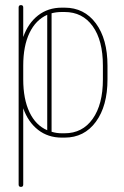

<svg xmlns="http://www.w3.org/2000/svg" viewBox="-20 -535 485 752"><path d="M71 188Q71 197 62 197Q53 197 53 188V-506Q53 -515 62 -515Q71 -515 71 -506V-390Q90 -444 129 -474.5Q168 -505 222 -505H233Q310 -505 355.5 -443.5Q401 -382 401 -278V-224Q401 -120 355.5 -58Q310 4 233 4H222Q168 4 129 -26.5Q90 -57 71 -111ZM383 -278Q383 -377 343 -432.5Q303 -488 233 -488H222Q201 -488 182 -483V-19Q201 -13 222 -13H233Q303 -13 343 -69.5Q383 -126 383 -224ZM71 -224Q71 -147 95.5 -95.5Q120 -44 165 -25V-477Q120 -457 95.5 -406Q71 -355 71 -278Z"/></svg>

Font: Libertine Sup Thin
Style: Regular
Weight: 100
Designer: Bastien Sozeau
Foundry: NBR — Bastien Sozeau
Version: Version 2.003; ttfautohint (v1.8.4.7-5d5b);gftools[0.9.33]